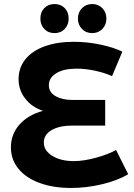

<svg xmlns="http://www.w3.org/2000/svg" viewBox="-20 -920 664 951"><path d="M320 -828Q320 -797 300.5 -776.5Q281 -756 250 -756Q219 -756 199.5 -776.5Q180 -797 180 -828Q180 -860 199.5 -880Q219 -900 250 -900Q281 -900 300.5 -880Q320 -860 320 -828ZM507 -828Q507 -797 487 -776.5Q467 -756 437 -756Q406 -756 386 -776.5Q366 -797 366 -828Q366 -859 386 -879.5Q406 -900 437 -900Q467 -900 487 -879.5Q507 -859 507 -828ZM197 -214Q197 -174 239 -148Q281 -122 346 -122Q394 -122 454.5 -138.5Q515 -155 555 -177L615 -57Q563 -26 486 -7.5Q409 11 332 11Q243 11 175.5 -14Q108 -39 71 -84.5Q34 -130 34 -190Q34 -255 76.5 -303Q119 -351 193 -371Q138 -389 105 -431.5Q72 -474 72 -528Q72 -584 105.5 -626Q139 -668 201 -690.5Q263 -713 346 -713Q412 -713 478 -699Q544 -685 586 -664L535 -543Q497 -560 449.5 -570Q402 -580 359 -580Q296 -580 259 -557.5Q222 -535 222 -498Q222 -463 255 -444Q288 -425 338 -425H501V-298H338Q274 -298 235.5 -275.5Q197 -253 197 -214Z"/></svg>

Font: TypoPRO Montserrat Alternates
Style: Regular
Weight: 600
Designer: Julieta Ulanovsky
Foundry: Julieta Ulanovsky
Version: Version 6.001